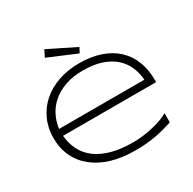

<svg xmlns="http://www.w3.org/2000/svg" viewBox="-188 -1070 1286 1278"><g transform="rotate(-30 455.0 -431.5)"><path d="M789.1 -35.2Q748 -22.5 712.9 -13.4Q677.7 -4.4 643.6 1.2Q609.4 6.8 574 9.5Q538.6 12.2 496.1 12.2Q397.5 12.2 317.9 -11.7Q238.3 -35.6 182.4 -80.3Q126.5 -125 96.2 -188.5Q65.9 -252 65.9 -331.1Q65.9 -407.7 95 -471.7Q124 -535.6 176.3 -581.5Q228.5 -627.4 301.3 -652.8Q374 -678.2 461.9 -678.2Q553.2 -678.2 624.5 -653.8Q695.8 -629.4 744.6 -584Q793.5 -538.6 818.8 -473.9Q844.2 -409.2 844.2 -328.1V-313H128.9Q134.3 -250.5 160.2 -200.2Q186 -149.9 233.6 -114.7Q281.2 -79.6 350.8 -60.8Q420.4 -42 513.2 -42Q552.7 -42 593.3 -47.4Q633.8 -52.7 670.9 -61.8Q708 -70.8 738.8 -82.3Q769.5 -93.8 789.1 -106ZM784.2 -366.2Q780.8 -417.5 761.2 -464.1Q741.7 -510.7 702.9 -546.4Q664.1 -582 604.2 -603Q544.4 -624 460.9 -624Q382.3 -624 323.2 -603Q264.2 -582 223.1 -546.6Q182.1 -511.2 158.7 -464.6Q135.3 -418 128.9 -366.2ZM309.1 -875 519 -771 499 -732.9 283.7 -823.7Z"/></g></svg>

Font: Syncopate
Style: Regular
Weight: 400
Width: 7
Version: Version 001.001